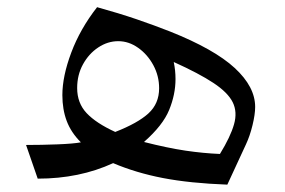

<svg xmlns="http://www.w3.org/2000/svg" viewBox="-20 -495 791 532"><path d="M249 -475.1Q309.1 -458.5 358.4 -441.7Q407.7 -424.8 451.2 -407.7Q573.7 -358.9 630.4 -306.6Q687 -254.4 687 -198.7Q687 -178.2 679.7 -148.2Q672.4 -118.2 661.6 -95.2L609.9 16.6Q505.9 12.7 431.4 -1.7Q356.9 -16.1 293.5 -43Q200.2 0 84.5 0L52.2 -93.3Q94.7 -93.3 138.9 -95Q183.1 -96.7 204.1 -100.6Q176.8 -127.9 164.8 -159.9Q152.8 -191.9 152.8 -231.4Q152.8 -283.7 177.5 -349.4Q202.1 -415 249 -475.1ZM299.3 -129.4Q361.8 -153.8 391.4 -180.9Q420.9 -208 420.9 -250.5Q420.9 -284.7 404.8 -314.5Q388.7 -344.2 362.8 -362.5Q336.9 -380.9 307.6 -380.9Q278.3 -380.9 252.2 -363.5Q226.1 -346.2 210 -316.9Q193.8 -287.6 193.8 -251Q193.8 -209.5 220 -181.6Q246.1 -153.8 299.3 -129.4ZM378.9 -101.6Q444.3 -85 493.9 -77.6Q543.5 -70.3 589.4 -68.4Q618.7 -116.2 628.4 -150.4Q638.2 -184.6 624.8 -211.7Q611.3 -238.8 571.5 -265.1Q531.7 -291.5 461.4 -323.2Q463.9 -311 465.1 -299.6Q466.3 -288.1 466.3 -275.9Q466.3 -233.4 448.7 -190.4Q431.2 -147.5 378.9 -101.6Z"/></svg>

Font: Pinar DS3-Regular
Style: Regular
Weight: 400
Designer: Amin Abedi
Version: Version 2.000